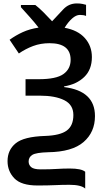

<svg xmlns="http://www.w3.org/2000/svg" viewBox="-20 -880 621 1120"><path d="M428 -860Q381 -860 348.5 -825Q316 -790 284 -756Q260 -782 234 -808Q208 -834 186 -851H102V-838Q122 -816 152 -782.5Q182 -749 205 -719Q153 -711 112.5 -692.5Q72 -674 36 -648L90 -568Q129 -595 173 -611.5Q217 -628 269 -628Q392 -628 392 -531Q392 -478 350 -448Q308 -418 206 -418H129V-322H212Q302 -322 355 -295.5Q408 -269 408 -209Q408 -147 369.5 -118.5Q331 -90 243 -87Q119 -83 71.5 -44Q24 -5 24 60Q24 119 64 160.5Q104 202 199 202Q259 202 300.5 200Q342 198 385 198Q453 198 477 220V122Q455 103 387 103Q348 103 310.5 105.5Q273 108 218 108Q177 108 162 95Q147 82 147 62Q147 37 168.5 23.5Q190 10 261 8Q401 6 467.5 -51.5Q534 -109 534 -203Q534 -350 354 -372V-376Q427 -388 471.5 -431Q516 -474 516 -547Q516 -612 475 -658Q434 -704 357 -718Q377 -751 400.5 -772Q424 -793 446 -793Q468 -793 482 -787V-852Q475 -854 461.5 -857Q448 -860 428 -860Z"/></svg>

Font: Noto Sans Display Medium
Style: Regular
Weight: 500
Designer: Monotype Design Team
Foundry: Monotype Imaging Inc.
Version: Version 1.900